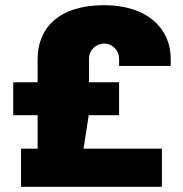

<svg xmlns="http://www.w3.org/2000/svg" viewBox="-20 -720 707 740"><path d="M61 0H604V-147H302L322 -276H439V-403H323V-494C323 -526 349 -552 381 -552C413 -552 439 -526 439 -494V-466H638V-494C638 -608 550 -700 381 -700C203 -700 125 -608 125 -493V-403H31V-276H125V-147H61Z"/></svg>

Font: Archivo Black
Style: Regular
Weight: 900
Designer: Hector Gatti
Foundry: Omnibus-Type
Version: Version 2.001